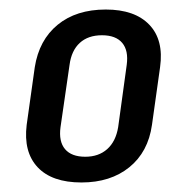

<svg xmlns="http://www.w3.org/2000/svg" viewBox="-20 -737 394 403"><path d="M151 -354Q89 -354 59 -386Q29 -418 36 -475L53 -596Q62 -653 101 -685Q140 -717 202 -717Q263 -717 293.5 -685Q324 -653 316 -596L299 -475Q291 -418 251.5 -386Q212 -354 151 -354ZM159 -408Q187 -408 205 -424Q223 -440 228 -470L246 -601Q250 -631 236.5 -647Q223 -663 194 -663Q165 -663 147.5 -647Q130 -631 126 -601L107 -470Q103 -440 116.5 -424Q130 -408 159 -408Z"/></svg>

Font: Pathway Extreme Condensed Medium
Style: Italic
Weight: 500
Width: 3
Italic angle: -8°
Version: Version 1.001;gftools[0.9.26]